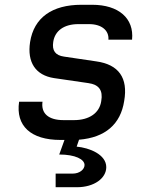

<svg xmlns="http://www.w3.org/2000/svg" viewBox="-20 -578 640 804"><path d="M233 8H250L228 69C295 69 334 89 334 113C334 131 314 149 284 149H213V206H302C375 206 425 168 425 122C425 69 355 41 301 36L311 7C421 -2 485 -58 500 -155C517 -252 477 -308 383 -321L248 -341C212 -346 197 -366 203 -403C210 -449 248 -477 308 -477H353C406 -477 437 -450 434 -412H533C542 -501 477 -558 366 -558H321C198 -558 122 -504 106 -402C93 -317 129 -263 206 -251L350 -230C394 -224 412 -200 404 -155C397 -105 354 -75 290 -75H246C183 -75 151 -103 158 -152H60C45 -51 109 8 233 8Z"/></svg>

Font: JetBrains Mono Medium
Style: Italic
Weight: 436
Italic angle: -9°
Monospace: yes
Designer: Philipp Nurullin, Konstantin Bulenkov
Foundry: JetBrains
Version: Version 2.305